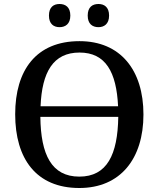

<svg xmlns="http://www.w3.org/2000/svg" viewBox="-20 -931 794 961"><path d="M473 -795C501 -795 526 -811 526 -853C526 -896 501 -911 473 -911C443 -911 419 -896 419 -853C419 -811 443 -795 473 -795ZM278 -795C307 -795 332 -811 332 -853C332 -896 307 -911 278 -911C249 -911 225 -896 225 -853C225 -811 249 -795 278 -795ZM377 10C583 10 698 -137 698 -358C698 -580 583 -725 378 -725C161 -725 56 -580 56 -359C56 -137 161 10 377 10ZM571 -399H183C190 -570 246 -668 378 -668C509 -668 563 -570 571 -399ZM377 -47C238 -47 184 -157 182 -346H572C569 -157 516 -47 377 -47Z"/></svg>

Font: Noto Serif Medium
Style: Regular
Weight: 500
Designer: Monotype Design Team
Foundry: Monotype Imaging Inc.
Version: Version 2.013